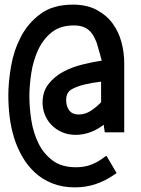

<svg xmlns="http://www.w3.org/2000/svg" viewBox="-20 -668 610 830"><path d="M417 -315Q399 -313 381.5 -310Q364 -307 347 -303Q309 -294 287.5 -280.5Q266 -267 266 -235Q266 -208 279.5 -190.5Q293 -173 320 -173Q348 -173 372.5 -189Q397 -205 417 -226ZM484 80 474 87Q437 113 394.5 127.5Q352 142 304 142Q249 142 205.5 124.5Q162 107 130 77Q98 47 76 8.5Q54 -30 41 -72Q27 -118 21.5 -164Q16 -210 16 -256Q16 -312 27.5 -380Q39 -448 69.5 -507.5Q100 -567 154.5 -607.5Q209 -648 295 -648Q355 -648 397.5 -625.5Q440 -603 466.5 -567Q493 -531 505 -486Q517 -441 517 -395V-96H433L428 -129Q404 -109 372 -97Q340 -85 307 -85Q275 -85 248.5 -96.5Q222 -108 203 -127.5Q184 -147 174 -172Q164 -197 164 -224Q164 -272 189.5 -304.5Q215 -337 253 -357.5Q291 -378 336 -389Q381 -400 420 -406Q418 -412 416.5 -418Q415 -424 413 -431Q409 -443 406 -455.5Q403 -468 399 -480Q390 -505 379 -521Q367 -538 348.5 -548Q330 -558 299 -558Q240 -558 202.5 -527.5Q165 -497 144 -450.5Q123 -404 115 -350.5Q107 -297 107 -251Q107 -202 115.5 -148Q124 -94 146 -49Q168 -4 207 25.5Q246 55 308 55Q343 55 371 45Q399 35 426 15L440 5Z"/></svg>

Font: Codetta
Style: Bold
Weight: 700
Designer: Ulrich Proeller
Foundry: PROSA GmbH
Version: Version 2.00;September 29, 2018;FontCreator 11.5.0.2427 64-b